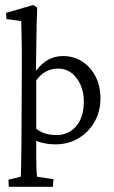

<svg xmlns="http://www.w3.org/2000/svg" viewBox="-20 -563 449 756"><path d="M14.6 172.4 13.2 144.5 61.5 132.8Q62.5 125.5 63.2 94.2Q64 63 64.5 -9.3L65.9 -284.7Q66.4 -319.8 65.9 -362.1Q65.4 -404.3 64.7 -437.7Q64 -471.2 63.5 -480L5.4 -487.8L3.9 -512.2L111.3 -543.5L126.5 -532.7Q125 -500 124.3 -466.8Q123.5 -433.6 123 -391.1Q122.6 -348.6 121.6 -287.1L123.5 -286.1Q165.5 -342.3 227.5 -342.3Q271 -342.3 304.2 -320.6Q337.4 -298.8 356.4 -261.5Q375.5 -224.1 375.5 -176.3Q375.5 -124 352.1 -83Q328.6 -42 288.6 -18.3Q248.5 5.4 198.7 5.4Q157.2 5.4 122.6 -8.3V42.5Q122.6 80.1 123.5 101.3Q124.5 122.6 126 132.8L190.4 142.6L188.5 172.4ZM202.1 -31.2Q249.5 -31.2 279.5 -65.4Q309.6 -99.6 310.1 -162.1Q310.1 -217.3 281.7 -255.1Q253.4 -293 208.5 -293Q156.7 -293 122.6 -246.6V-56.2Q153.3 -31.2 202.1 -31.2Z"/></svg>

Font: Lateef Light
Style: Regular
Weight: 300
Designer: SIL International
Foundry: SIL International
Version: Version 4.200